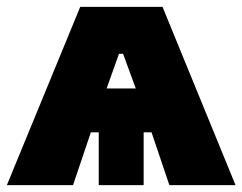

<svg xmlns="http://www.w3.org/2000/svg" viewBox="-32 -540 707 560"><path d="M442 -520H202L-12 0H181L233 -154H256V0H387V-154H410L462 0H655ZM279 -282 315 -383H327L364 -282Z"/></svg>

Font: Fixel Display Black
Style: Regular
Weight: 900
Designer: AlfaBravo + MacPaw
Foundry: Kyrylo Tkachov, Marchela Mozhyna, Serhii Makarenko, Maria Weinstein, Zakhar Kryvoshyya
Version: Version 1.211